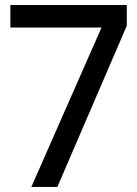

<svg xmlns="http://www.w3.org/2000/svg" viewBox="-20 -740 543 760"><path d="M104 0 381.8 -630.9H21V-720.2H481.9V-638.2L207 0Z"/></svg>

Font: Aspekta 450
Style: Regular
Weight: 450
Designer: Ivo Dolenc
Version: Version 2.000